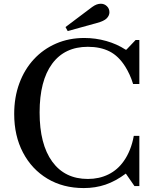

<svg xmlns="http://www.w3.org/2000/svg" viewBox="-20 -970 811 1001"><path d="M416.5 10.5Q309 10.5 227.2 -38.5Q145.5 -87.5 99.8 -174.8Q54 -262 54 -376Q54 -463 80.8 -535.5Q107.5 -608 156.5 -661Q205.5 -714 272.5 -743Q339.5 -772 419.5 -772Q478.5 -772 534.2 -756.2Q590 -740.5 635 -711H639L687 -761.5H706.5V-532H674Q665.5 -559.5 655.2 -581.5Q645 -603.5 633.5 -622Q598.5 -678 551 -702Q503.5 -726 438 -726Q317 -726 251.8 -637.5Q186.5 -549 186.5 -383.5Q186.5 -218 252.2 -127.5Q318 -37 438 -37Q497.5 -37 545.5 -60.8Q593.5 -84.5 625.5 -130.5Q644 -156.5 657.2 -189.5Q670.5 -222.5 677.5 -261.5H706.5V0H681L636 -65Q583 -25.5 530.2 -7.5Q477.5 10.5 416.5 10.5ZM333 -808 321.5 -829 460.5 -933.5Q473 -942.5 483.8 -946.5Q494.5 -950.5 506 -950.5Q524 -950.5 537.2 -937.8Q550.5 -925 550.5 -906Q550.5 -889 536.5 -874.5Q522.5 -860 484.5 -850Z"/></svg>

Font: Libre Caslon Text
Style: Regular
Weight: 400
Designer: Pablo Impallari, Rodrigo Fuenzalida, Katja Schimmel
Foundry: Pablo Impallari, Rodrigo Fuenzalida
Version: Version 2.000